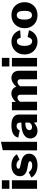

<svg xmlns="http://www.w3.org/2000/svg" viewBox="1599 -2400 811 4049"><g transform="rotate(-90 2004.5 -375.5)"><path d="M227 -530H47V0H227ZM228 -742H47V-583H228Z M664 -370 775 -424C743 -485 658 -540 546 -540C397 -540 312 -464 313 -361C313 -275 370 -226 471 -206L573 -187C617 -177 628 -164 628 -147C628 -117 591 -103 543 -102C451 -101 424 -145 396 -175L286 -119C321 -48 412 10 542 10C687 10 788 -55 788 -166C788 -240 745 -305 627 -331L517 -356C476 -365 470 -378 470 -390C470 -417 503 -434 545 -434C603 -434 641 -403 664 -370Z M1039 -761 862 -723 857 0H1039Z M1443 -65 1451 0H1614V-374C1614 -473 1557 -540 1381 -540C1242 -540 1149 -497 1127 -396L1277 -365C1299 -416 1337 -431 1373 -431C1419 -431 1443 -406 1443 -363V-330L1408 -329C1222 -327 1109 -254 1109 -145C1109 -56 1169 10 1270 10C1343 10 1399 -21 1443 -65ZM1413 -246 1443 -247V-171C1443 -154 1431 -140 1416 -128C1401 -116 1379 -105 1350 -105C1309 -105 1284 -127 1284 -160C1284 -221 1353 -244 1413 -246Z M1703 0H1883V-357C1909 -394 1937 -412 1972 -412C2010 -412 2031 -390 2031 -354V0H2210V-354C2226 -380 2262 -412 2299 -412C2336 -412 2358 -390 2358 -354V0H2538V-376C2538 -480 2476 -540 2384 -540C2318 -540 2240 -492 2201 -436C2182 -501 2129 -541 2056 -541C1989 -541 1930 -502 1880 -448V-530H1703Z M2807 -530H2627V0H2807ZM2808 -742H2627V-583H2808Z M3153 -540C2997 -540 2880 -428 2880 -263C2880 -101 2995 10 3153 10C3308 10 3376 -108 3391 -170L3247 -199C3235 -143 3205 -103 3167 -103C3102 -103 3062 -150 3062 -265C3062 -376 3100 -425 3158 -425C3209 -425 3223 -381 3233 -345L3391 -355C3371 -441 3292 -540 3153 -540Z M3708 10C3871 10 3983 -104 3983 -262C3983 -423 3873 -540 3709 -540C3553 -540 3434 -429 3434 -262C3434 -103 3546 10 3708 10ZM3709 -107C3647 -107 3616 -157 3616 -266C3616 -375 3647 -427 3709 -427C3772 -427 3801 -375 3801 -266C3801 -158 3772 -107 3709 -107Z"/></g></svg>

Font: Bisquit Text
Style: Bold
Weight: 800
Version: Version 1.004;Glyphs 3.2.3 (3260)